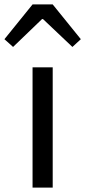

<svg xmlns="http://www.w3.org/2000/svg" viewBox="-55 -847 385 867"><path d="M92 0H183V-543H92ZM-35 -670 4 -635 135 -761H139L272 -635L310 -670L183 -827H92Z"/></svg>

Font: Kinto Sans
Style: Regular
Weight: 400
Designer: Authors: Ryoko NISHIZUKA  (kana & ideographs); Paul D. Hunt (Latin, Greek & Cyrillic); Wenlong ZHANG  (bopomofo); Sandol
Foundry: Adobe Systems Incorporated, ookami Inc.
Version: Version 0.001